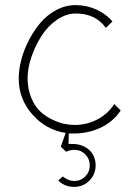

<svg xmlns="http://www.w3.org/2000/svg" viewBox="-20 -522 537 751"><path d="M277.8 -33.2H272.9Q253.9 -33.2 231.9 -37.6Q210 -42 183.6 -54.7Q157.2 -67.4 136.7 -86.7Q116.2 -106 102.1 -139.9Q87.9 -173.8 87.9 -216.8Q87.9 -254.4 102.5 -298.1Q117.2 -341.8 141.4 -380.1Q165.5 -418.5 201.7 -443.8Q237.8 -469.2 276.9 -469.2Q353.5 -469.2 394 -413.1L419.9 -438Q394 -468.3 356.2 -485.1Q318.4 -502 274.9 -502Q236.3 -502 200.4 -482.9Q164.6 -463.9 138.4 -433.1Q112.3 -402.3 92.8 -364.5Q73.2 -326.7 63.2 -287.8Q53.2 -249 53.2 -214.8Q53.2 -134.8 106.7 -74.2Q160.2 -13.7 236.8 -2L217.8 51.8L238.8 71.8Q254.4 64 270 64Q295.9 64 313.5 81.8Q331.1 99.6 331.1 125Q331.1 150.4 313.5 168.2Q295.9 186 270 186Q248 186 225.1 168L208 184.1Q232.9 209 270 209Q305.2 209 329.6 184.6Q354 160.2 354 125Q354 87.4 328.4 64.2Q302.7 41 262.2 41H248L249 0H278.8Q334.5 -2.4 379.4 -25.4Q424.3 -48.3 452.1 -89.8L426.8 -115.2Q404.3 -79.1 365 -57.1Q325.7 -35.2 277.8 -33.2Z"/></svg>

Font: Comic Neue Angular Light
Style: Regular
Weight: 300
Designer: Craig Rozynski
Foundry: Craig Rozynski
Version: Version 2.003